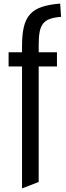

<svg xmlns="http://www.w3.org/2000/svg" viewBox="-20 -832 367 1072"><path d="M103 -461H28V-540H103V-576Q103 -640 113.5 -683Q124 -726 148.5 -753Q173 -780 214 -793.5Q255 -807 316 -812L321 -738Q283 -735 259 -726.5Q235 -718 221 -700.5Q207 -683 201.5 -654.5Q196 -626 196 -583V-540H298V-461H196V184L103 220Z"/></svg>

Font: Encode Sans Compressed
Style: Medium
Weight: 500
Designer: Pablo Impallari, Andres Torresi
Foundry: Pablo Impallari, Andres Torresi
Version: Version 1.000; ttfautohint (v1.00) -l 8 -r 50 -G 200 -x 14 -